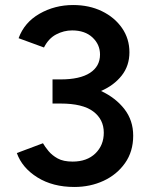

<svg xmlns="http://www.w3.org/2000/svg" viewBox="-20 -732 591 764"><path d="M276 12Q190 12 129 -26Q68 -64 47 -123L151 -162Q159 -148 173 -131Q187 -114 209.5 -101.5Q232 -89 269 -89Q326 -89 359.5 -121.5Q393 -154 393 -204Q393 -257 351 -288.5Q309 -320 221 -320H189V-416H221Q298 -416 338 -442Q378 -468 378 -515Q378 -555 348 -583Q318 -611 267 -611Q234 -611 203.5 -595Q173 -579 155 -543L54 -580Q77 -643 137.5 -677.5Q198 -712 271 -712Q335 -712 385.5 -687.5Q436 -663 465.5 -620.5Q495 -578 495 -524Q495 -470 464 -431Q433 -392 382 -370Q440 -343 475 -298Q510 -253 510 -192Q510 -129 477.5 -83Q445 -37 392 -12.5Q339 12 276 12Z"/></svg>

Font: Figtree SemiBold
Style: Regular
Weight: 600
Designer: Erik Kennedy
Foundry: Erik Kennedy
Version: Version 2.001; ttfautohint (v1.8.4.7-5d5b);gftools[0.9.27]